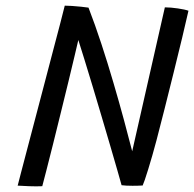

<svg xmlns="http://www.w3.org/2000/svg" viewBox="-20 -656 686 679"><path d="M129.5 2.5Q110 3.5 83.2 2.5Q56.5 1.5 42.5 0.5Q45 -9.5 54.5 -46Q64 -82.5 78 -135.5Q92 -188.5 108 -249.5Q124 -310.5 139.8 -370.5Q155.5 -430.5 168.5 -480Q181.5 -529 192.5 -571.2Q203.5 -613.5 209 -636Q218 -636 234.5 -635Q251 -634 267.2 -632.2Q283.5 -630.5 293 -629Q316 -569.5 338.5 -501Q361 -432.5 381.2 -363.2Q401.5 -294 418.5 -231.2Q435.5 -168.5 447.5 -121L563 -630Q583.5 -630 609 -626.2Q634.5 -622.5 646.5 -618Q638 -580 624.2 -522.5Q610.5 -465 594.2 -399.8Q578 -334.5 562.2 -271.8Q546.5 -209 533.5 -160Q518.5 -103.5 504.2 -57.5Q490 -11.5 484.5 0Q474.5 0.5 465.8 0.8Q457 1 448.5 1Q437.5 1 427.5 0.5Q417.5 0 410 -1Q406 -16.5 395.2 -53.2Q384.5 -90 370 -140Q355.5 -190 339 -245.2Q322.5 -300.5 306.8 -353.2Q291 -406 277.8 -448.2Q264.5 -490.5 257 -514.5Q253.5 -499 244.2 -460Q235 -421 222.2 -368.2Q209.5 -315.5 195.2 -258Q181 -200.5 167.8 -147.2Q154.5 -94 144.2 -54Q134 -14 129.5 2.5Z"/></svg>

Font: Grandstander Light
Style: Italic
Weight: 300
Italic angle: -15°
Designer: Tyler Finck
Foundry: Etcetera Type Co
Version: Version 1.200; ttfautohint (v1.8.3)